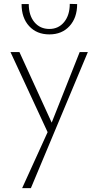

<svg xmlns="http://www.w3.org/2000/svg" viewBox="-20 -679 506 988"><path d="M91 -658H128Q128 -600 157 -565Q186 -530 234 -530Q281 -530 310 -565.5Q339 -601 339 -659L377 -658Q377 -588 338 -545Q299 -502 234 -502Q169 -502 130 -544.5Q91 -587 91 -658ZM390 -411H432L139 289H94L225 1L34 -411H80L246 -48Z"/></svg>

Font: EauTestText Light
Style: Regular
Weight: 300
Designer: Christian Thalmann (Catharsis Fonts)
Version: Version 0.001;PS 000.001;hotconv 1.0.88;makeotf.lib2.5.64775